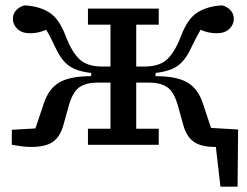

<svg xmlns="http://www.w3.org/2000/svg" viewBox="-20 -540 920 716"><path d="M24 0V-56L112 -61L144 -156Q162 -210 202 -233Q242 -256 320 -256V-268Q266 -274 237.5 -294.5Q209 -315 188 -360Q177 -383 168.5 -400Q160 -417 152 -429Q139 -423 124 -419.5Q109 -416 92 -416Q62 -416 45 -432Q28 -448 28 -470Q28 -489 41 -502.5Q54 -516 72 -520Q126 -517 163 -494Q200 -471 224 -408Q248 -345 277 -318.5Q306 -292 360 -292H392V-448H308V-508H572V-448H488V-292H520Q574 -292 603 -318.5Q632 -345 656 -408Q680 -471 717 -494Q754 -517 808 -520Q826 -516 839 -502.5Q852 -489 852 -470Q852 -448 835 -432Q818 -416 788 -416Q771 -416 756 -419.5Q741 -423 728 -429Q721 -417 712 -400Q703 -383 692 -360Q671 -315 642.5 -294.5Q614 -274 560 -268V-256Q638 -256 678 -233Q718 -210 736 -156L767 -63L868 -57L866 156H802L785 8H784Q730 8 703 -11Q676 -30 664 -72L644 -144Q629 -198 603.5 -215Q578 -232 536 -232H488V-60H572V0H308V-60H392V-232H344Q302 -232 276.5 -215Q251 -198 236 -144L216 -72Q204 -30 177 -11Q150 8 96 8Q78 8 60 5.5Q42 3 24 0Z"/></svg>

Font: Source Serif 4 Caption
Style: Regular
Weight: 400
Designer: Frank Grießhammer
Foundry: Adobe Systems Incorporated
Version: Version 4.004;hotconv 1.0.117;makeotfexe 2.5.65602